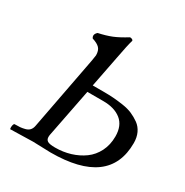

<svg xmlns="http://www.w3.org/2000/svg" viewBox="-154 -782 872 907"><g transform="rotate(30 281.5 -328.5)"><path d="M338.9 -334H252L202.1 -79.1Q199.2 -67.4 199.2 -58.1Q199.2 -43 210.2 -36.4Q221.2 -29.8 251 -29.8Q294.4 -29.8 333.7 -41.7Q373 -53.7 404.3 -76.4Q435.5 -99.1 453.9 -135.5Q472.2 -171.9 472.2 -217.8Q472.2 -276.4 436.3 -305.2Q400.4 -334 338.9 -334ZM120.1 -71.8 196.8 -475.1Q201.2 -502.4 201.2 -503.9Q201.2 -529.8 188.7 -543Q176.3 -556.2 147.9 -564.9Q143.1 -571.3 143.1 -578.1Q143.1 -588.9 154.8 -599.1Q195.8 -607.9 226.1 -620.1Q256.3 -632.3 297.9 -658.2Q304.7 -658.2 310.1 -655.5Q315.4 -652.8 314.9 -647.9Q306.6 -621.1 292 -543L258.8 -373H319.8Q348.1 -373 371.8 -371.3Q395.5 -369.6 425.3 -365.2Q455.1 -360.8 477.8 -351.1Q500.5 -341.3 520.8 -326.7Q541 -312 552 -288.3Q563 -264.6 563 -233.9Q563 1 244.1 1Q228 1 196 -0.5Q164.1 -2 147.9 -2Q127.4 -2 85.9 -0.5Q44.4 1 23.9 1Q22 -8.8 23.7 -17.8Q25.4 -26.9 29.8 -29.8Q48.8 -29.8 60.1 -30.8Q71.3 -31.7 85.9 -35.4Q100.6 -39.1 108.9 -48.1Q117.2 -57.1 120.1 -71.8Z"/></g></svg>

Font: Common Serif
Style: Italic
Weight: 400
Italic angle: -12°
Designer: Philipp H. Poll, Khaled Hosny
Foundry: Stefan Peev, Context Ltd.
Version: Version 1.026